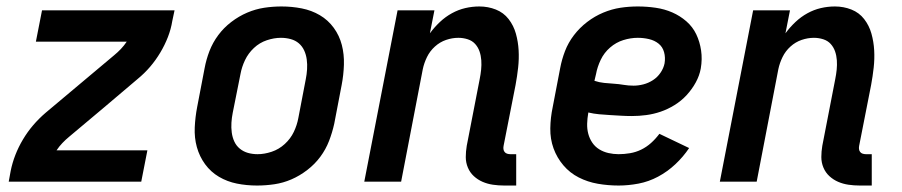

<svg xmlns="http://www.w3.org/2000/svg" viewBox="-20 -562 2790 594"><path d="M7 0 13 -33Q18 -58 27.5 -82.5Q37 -107 51 -130.5Q65 -154 82.5 -174.5Q100 -195 121 -213L333 -391Q344 -400 354 -410.5Q364 -421 372 -433H91L110 -530H520L513 -497Q509 -472 499.5 -447.5Q490 -423 476 -399.5Q462 -376 444.5 -355.5Q427 -335 405 -317L300 -228L194 -139Q183 -130 173 -119.5Q163 -109 155 -97H436L417 0Z M775 12Q743 12 713 6Q683 0 657.5 -15Q632 -30 614.5 -54Q597 -78 589 -107Q581 -136 582.5 -168Q584 -200 590 -231L613 -351Q618 -378 628 -404Q638 -430 655 -453Q672 -476 695.5 -494Q719 -512 745 -523Q771 -534 797.5 -538Q824 -542 851 -542Q883 -542 913.5 -536Q944 -530 969.5 -515Q995 -500 1012.5 -476Q1030 -452 1037.5 -423Q1045 -394 1044 -362Q1043 -330 1037 -299L1014 -179Q1008 -152 998 -126Q988 -100 971 -77Q954 -54 930.5 -36Q907 -18 881.5 -7Q856 4 829 8Q802 12 775 12ZM777 -85Q798 -85 820.5 -92.5Q843 -100 861 -116.5Q879 -133 889 -154Q899 -175 903 -197L926 -317Q929 -332 930 -347.5Q931 -363 929 -378Q927 -393 921 -406Q915 -419 904.5 -428Q894 -437 879.5 -441Q865 -445 849 -445Q828 -445 805.5 -437.5Q783 -430 765.5 -413.5Q748 -397 738 -376Q728 -355 724 -333L700 -213Q697 -198 696 -182.5Q695 -167 697 -152Q699 -137 705 -124Q711 -111 722 -102Q733 -93 747 -89Q761 -85 777 -85Z M1540 12Q1522 12 1505 9.5Q1488 7 1473 0.5Q1458 -6 1446 -17Q1434 -28 1427.5 -43.5Q1421 -59 1421 -76Q1421 -93 1424 -111L1464 -317Q1467 -332 1468.5 -346.5Q1470 -361 1469 -375.5Q1468 -390 1463.5 -403Q1459 -416 1450 -426Q1441 -436 1427 -440.5Q1413 -445 1398 -445Q1379 -445 1360 -438.5Q1341 -432 1325.5 -418Q1310 -404 1301 -385.5Q1292 -367 1288 -348L1221 0H1107L1210 -530H1324L1310 -459Q1324 -478 1341 -494Q1358 -510 1378 -521Q1398 -532 1419.5 -537Q1441 -542 1463 -542Q1490 -542 1514 -532.5Q1538 -523 1553.5 -503Q1569 -483 1576 -458Q1583 -433 1584.5 -406.5Q1586 -380 1583 -353Q1580 -326 1575 -299L1538 -111Q1537 -106 1537.5 -101Q1538 -96 1541 -92Q1544 -88 1549 -86.5Q1554 -85 1559 -85H1577V12Z M1894 12Q1861 12 1829.5 6.5Q1798 1 1770.5 -13Q1743 -27 1723 -50.5Q1703 -74 1692.5 -103Q1682 -132 1682.5 -165Q1683 -198 1690 -231L1713 -351Q1718 -378 1728 -404Q1738 -430 1755.5 -453Q1773 -476 1796.5 -494Q1820 -512 1846.5 -523Q1873 -534 1899.5 -538Q1926 -542 1953 -542Q1981 -542 2008.5 -538Q2036 -534 2060 -523.5Q2084 -513 2103.5 -496Q2123 -479 2134 -456Q2145 -433 2149 -406Q2153 -379 2148 -350Q2144 -328 2132.5 -307Q2121 -286 2104.5 -268Q2088 -250 2067 -237Q2046 -224 2024 -216.5Q2002 -209 1979.5 -206Q1957 -203 1935 -203Q1918 -203 1901.5 -204Q1885 -205 1867.5 -206Q1850 -207 1833.5 -208.5Q1817 -210 1800 -214V-213Q1797 -196 1796.5 -179.5Q1796 -163 1800 -148Q1804 -133 1812.5 -120.5Q1821 -108 1834 -100Q1847 -92 1862.5 -88.5Q1878 -85 1894 -85Q1911 -85 1929 -88Q1947 -91 1963.5 -99Q1980 -107 1994 -119.5Q2008 -132 2020 -148L2112 -104Q2094 -77 2069.5 -54Q2045 -31 2016 -15.5Q1987 0 1955.5 6Q1924 12 1894 12ZM1940 -297Q1955 -297 1970.5 -301Q1986 -305 2000 -314Q2014 -323 2023.5 -337Q2033 -351 2036 -366Q2039 -384 2034.5 -400.5Q2030 -417 2017.5 -427Q2005 -437 1988 -441Q1971 -445 1953 -445Q1931 -445 1908.5 -438Q1886 -431 1867.5 -415Q1849 -399 1838.5 -377Q1828 -355 1824 -333L1819 -312Q1834 -307 1849 -305.5Q1864 -304 1879.5 -303Q1895 -302 1909.5 -299.5Q1924 -297 1940 -297Z M2640 12Q2622 12 2605 9.5Q2588 7 2573 0.5Q2558 -6 2546 -17Q2534 -28 2527.5 -43.5Q2521 -59 2521 -76Q2521 -93 2524 -111L2564 -317Q2567 -332 2568.5 -346.5Q2570 -361 2569 -375.5Q2568 -390 2563.5 -403Q2559 -416 2550 -426Q2541 -436 2527 -440.5Q2513 -445 2498 -445Q2479 -445 2460 -438.5Q2441 -432 2425.5 -418Q2410 -404 2401 -385.5Q2392 -367 2388 -348L2321 0H2207L2310 -530H2424L2410 -459Q2424 -478 2441 -494Q2458 -510 2478 -521Q2498 -532 2519.5 -537Q2541 -542 2563 -542Q2590 -542 2614 -532.5Q2638 -523 2653.5 -503Q2669 -483 2676 -458Q2683 -433 2684.5 -406.5Q2686 -380 2683 -353Q2680 -326 2675 -299L2638 -111Q2637 -106 2637.5 -101Q2638 -96 2641 -92Q2644 -88 2649 -86.5Q2654 -85 2659 -85H2677V12Z"/></svg>

Font: Lode
Style: Bold Italic
Weight: 700
Italic angle: -11°
Monospace: yes
Designer: Belleve Invis
Foundry: Belleve Invis
Version: Version 29.2.0; ttfautohint (v1.8.3)